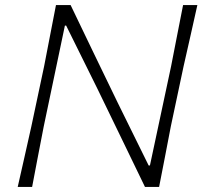

<svg xmlns="http://www.w3.org/2000/svg" viewBox="-20 -733 800 753"><path d="M49.5 0Q63.5 -62 76 -117Q88.5 -172 103 -237.5L153 -473Q166 -541 177 -597Q188 -653 199.5 -713H257Q305.5 -612 351 -517.5Q396.5 -423 441 -331.5L563 -84H568L651 -473Q664.5 -540.5 675.2 -597Q686 -653.5 698 -713H754Q740.5 -652.5 728 -596.8Q715.5 -541 700 -473L650 -237.5Q637 -169.5 626.5 -115.2Q616 -61 604 0H548.5Q508 -84 462.5 -177.8Q417 -271.5 363 -383L239.5 -632.5H234.5L151.5 -237Q138 -169 127.8 -114.5Q117.5 -60 106 0Z"/></svg>

Font: Commissioner Loud ExtraLight
Style: Italic
Weight: 200
Italic angle: -12°
Designer: Kostas Bartsokas
Foundry: Kostas Bartsokas
Version: Version 1.000; ttfautohint (v1.8.3)